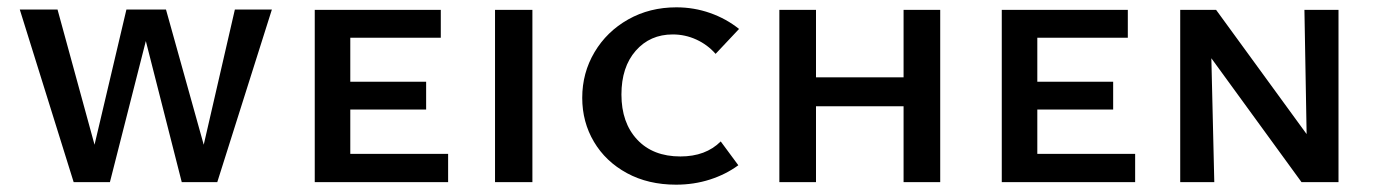

<svg xmlns="http://www.w3.org/2000/svg" viewBox="-20 -497 3757 524"><path d="M722 -471 573 0H476L378 -385L280 0H181L34 -471H137L238 -102L325 -471H433L536 -102L621 -471Z M1203 -77V0H839V-470H1183V-394H936V-274H1143V-198H936V-77Z M1331 -470H1433V0H1331Z M1569 -230Q1569 -298 1602.5 -354.5Q1636 -411 1694.5 -444Q1753 -477 1826 -477Q1874 -477 1918 -461.5Q1962 -446 1997 -418L1933 -350Q1911 -375 1880.5 -389Q1850 -403 1816 -403Q1754 -403 1715 -358.5Q1676 -314 1676 -239Q1676 -162 1719 -116Q1762 -70 1837 -70Q1906 -70 1947 -111L1995 -46Q1961 -21 1917.5 -7Q1874 7 1825 7Q1749 7 1691 -24.5Q1633 -56 1601 -110Q1569 -164 1569 -230Z M2546 -470V0H2446V-207H2207V0H2107V-470H2207V-286H2446V-470Z M3078 -77V0H2714V-470H3058V-394H2811V-274H3018V-198H2811V-77Z M3633 -470V0H3532L3286 -338L3294 0H3201V-470H3299L3546 -131L3540 -470Z"/></svg>

Font: Ysabeau SC Semibold
Style: Regular
Weight: 600
Designer: Christian Thalmann (Catharsis Fonts)
Version: Version 0.003